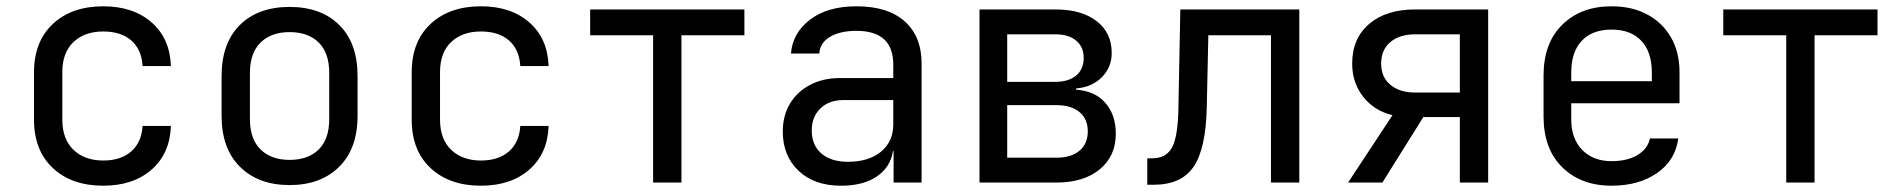

<svg xmlns="http://www.w3.org/2000/svg" viewBox="-20 -580 6040 610"><path d="M308 10Q208 10 148 -46Q88 -102 88 -200V-350Q88 -448 148 -504Q208 -560 308 -560Q403 -560 461.5 -509Q520 -458 523 -370H433Q430 -423 397 -451.5Q364 -480 308 -480Q249 -480 213.5 -446.5Q178 -413 178 -351V-200Q178 -138 213.5 -104Q249 -70 308 -70Q364 -70 397 -99Q430 -128 433 -180H523Q520 -92 461.5 -41Q403 10 308 10Z M900 8Q801 8 742.5 -50Q684 -108 684 -212V-338Q684 -443 742 -500.5Q800 -558 900 -558Q1000 -558 1058 -500.5Q1116 -443 1116 -338V-212Q1116 -108 1057.5 -50Q999 8 900 8ZM900 -72Q959 -72 992.5 -105Q1026 -138 1026 -202V-348Q1026 -412 992.5 -445Q959 -478 900 -478Q842 -478 808 -445Q774 -412 774 -348V-202Q774 -138 808 -105Q842 -72 900 -72Z M1508 10Q1408 10 1348 -46Q1288 -102 1288 -200V-350Q1288 -448 1348 -504Q1408 -560 1508 -560Q1603 -560 1661.5 -509Q1720 -458 1723 -370H1633Q1630 -423 1597 -451.5Q1564 -480 1508 -480Q1449 -480 1413.5 -446.5Q1378 -413 1378 -351V-200Q1378 -138 1413.5 -104Q1449 -70 1508 -70Q1564 -70 1597 -99Q1630 -128 1633 -180H1723Q1720 -92 1661.5 -41Q1603 10 1508 10Z M2055 0V-468H1855V-550H2345V-468H2145V0Z M2652 10Q2567 10 2517 -37.5Q2467 -85 2467 -162Q2467 -213 2490 -251Q2513 -289 2554 -310.5Q2595 -332 2648 -332H2818V-375Q2818 -482 2701 -482Q2649 -482 2617 -463Q2585 -444 2583 -410H2493Q2498 -475 2553.5 -517.5Q2609 -560 2701 -560Q2801 -560 2854.5 -512Q2908 -464 2908 -378V0H2819V-100H2817Q2809 -49 2766 -19.5Q2723 10 2652 10ZM2674 -66Q2740 -66 2779 -98Q2818 -130 2818 -185V-262H2658Q2614 -262 2586.5 -235.5Q2559 -209 2559 -165Q2559 -119 2589.5 -92.5Q2620 -66 2674 -66Z M3092 0V-550H3333Q3416 -550 3464 -513Q3512 -476 3512 -412Q3512 -366 3480.5 -334.5Q3449 -303 3399 -299V-295Q3459 -291 3492 -253Q3525 -215 3525 -155Q3525 -84 3474 -42Q3423 0 3336 0ZM3180 -320H3333Q3375 -320 3399 -340Q3423 -360 3423 -396Q3423 -431 3399 -451Q3375 -471 3333 -471H3180ZM3180 -79H3336Q3383 -79 3409.5 -101Q3436 -123 3436 -163Q3436 -202 3409.5 -224Q3383 -246 3336 -246H3180Z M3625 7V-77H3640Q3686 -77 3704.5 -113Q3723 -149 3724 -242L3730 -550H4108V0H4018V-468H3819L3814 -238Q3811 -107 3772 -50Q3733 7 3645 7Z M4263 0 4404 -214Q4346 -228 4311 -272.5Q4276 -317 4276 -378Q4276 -458 4330 -504Q4384 -550 4476 -550H4708V0H4618V-208H4502L4372 0ZM4476 -286H4618V-471H4476Q4427 -471 4397.5 -446.5Q4368 -422 4368 -378Q4368 -335 4397.5 -310.5Q4427 -286 4476 -286Z M5100 10Q5003 10 4943.5 -48.5Q4884 -107 4884 -210V-340Q4884 -443 4943.5 -501.5Q5003 -560 5100 -560Q5165 -560 5213.5 -534Q5262 -508 5289 -461Q5316 -414 5316 -350V-252H4972V-200Q4972 -139 5007 -103.5Q5042 -68 5100 -68Q5150 -68 5182.5 -87.5Q5215 -107 5222 -140H5312Q5303 -71 5245 -30.5Q5187 10 5100 10ZM4972 -322H5228V-350Q5228 -415 5194.5 -450.5Q5161 -486 5100 -486Q5039 -486 5005.5 -450.5Q4972 -415 4972 -350Z M5655 0V-468H5455V-550H5945V-468H5745V0Z"/></svg>

Font: JetBrainsMono NFM
Style: Regular
Weight: 400
Monospace: yes
Designer: Philipp Nurullin, Konstantin Bulenkov
Foundry: JetBrains
Version: Version 2.304; ttfautohint (v1.8.4.7-5d5b);Nerd Fonts 3.3.0